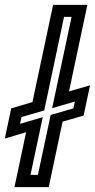

<svg xmlns="http://www.w3.org/2000/svg" viewBox="-55 -770 390 790"><path d="M4.5 0 52.5 -226 -35 -200 -9 -324 78.5 -350 163.5 -750H304.5L229 -394L315.5 -419L289 -294.5L202.5 -269.5L145.5 0ZM70.5 -50.5H101L153.5 -297L247 -324L253 -352L159.5 -325L239.5 -700.5H208.5L127 -315.5L33.5 -288.5L27.5 -260.5L121 -288Z"/></svg>

Font: Tourney Expanded SemiBold
Style: Italic
Weight: 600
Width: 7
Italic angle: -12°
Designer: Tyler Finck
Foundry: Etcetera Type Co
Version: Version 1.010; ttfautohint (v1.8.3)